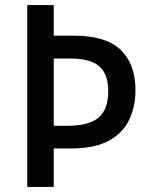

<svg xmlns="http://www.w3.org/2000/svg" viewBox="-20 -734 593 754"><path d="M512 -381Q512 -316 487.5 -264Q463 -212 407.5 -181.5Q352 -151 259 -151H191V0H87V-714H191V-594H269Q396 -594 454 -538Q512 -482 512 -381ZM245 -240Q329 -240 367 -272Q405 -304 405 -377Q405 -443 370 -473.5Q335 -504 258 -504H191V-240Z"/></svg>

Font: Noto Sans Telugu SemiCondensed Medium
Style: Regular
Weight: 500
Width: 4
Designer: Jelle Bosma - Monotype Design Team
Foundry: Monotype Imaging Inc.
Version: Version 2.005; ttfautohint (v1.8.4.7-5d5b)